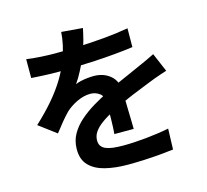

<svg xmlns="http://www.w3.org/2000/svg" viewBox="-120 -952 1241 1150"><g transform="rotate(-15 500.0 -377.0)"><path d="M486.3 -802.4Q480.8 -774.5 470 -731.7Q459.1 -688.9 437.8 -634.9Q422.3 -598.1 401.7 -558.5Q381.2 -518.8 359.6 -488Q372.9 -494.3 393.1 -498.9Q413.3 -503.5 434.9 -505.7Q456.5 -507.9 473.1 -507.9Q535.7 -507.9 577.5 -471.8Q619.3 -435.6 619.3 -365.5Q619.3 -345.1 619.7 -316.3Q620.1 -287.5 621 -255.9Q621.8 -224.4 622.7 -194.1Q623.6 -163.7 623.6 -139.9H503.8Q505.6 -157.3 506.5 -180.6Q507.4 -203.9 507.9 -230Q508.4 -256.1 508.7 -280.5Q508.9 -304.9 508.9 -325.3Q508.7 -373.1 483.4 -391.7Q458.2 -410.3 426.8 -410.3Q385.3 -410.3 342.4 -389.6Q299.6 -369 270.5 -341.1Q248.8 -318.9 226.5 -291.8Q204.2 -264.6 178.4 -231.1L71.2 -311.4Q135.6 -371.1 183.3 -427Q231 -482.9 264.2 -537.9Q297.3 -593 318.1 -648Q333 -688.4 342.7 -731.6Q352.4 -774.7 354.4 -813.2ZM109.6 -709.8Q148.5 -704 198.1 -701.2Q247.6 -698.3 285.7 -698.3Q351.5 -698.3 430.2 -701.4Q508.8 -704.5 589.9 -711.6Q670.9 -718.7 743.6 -731.5L742.8 -615.2Q690 -607.8 628.5 -602.2Q566.9 -596.6 503.4 -593.1Q440 -589.6 382.1 -588.1Q324.3 -586.6 279 -586.6Q258.5 -586.6 229.3 -587.1Q200.1 -587.6 168.8 -589.5Q137.6 -591.4 109.6 -593.1ZM901.8 -425.8Q886.3 -421.2 864.7 -413.8Q843.1 -406.4 821.5 -398.5Q800 -390.6 782.9 -383.5Q734.5 -364.6 669 -337.6Q603.6 -310.7 533.5 -274.6Q488 -251.2 457.1 -228.3Q426.1 -205.4 409.9 -181.6Q393.7 -157.8 393.7 -129.8Q393.7 -109 402.8 -95.6Q411.8 -82.2 429.9 -74.3Q448.1 -66.4 475.3 -63Q502.4 -59.6 538.8 -59.6Q602.7 -59.6 680 -67.4Q757.4 -75.1 823.4 -88.2L819.3 40.5Q786.6 44.7 737.8 49.1Q688.9 53.5 636.3 55.9Q583.6 58.3 535.8 58.3Q457.7 58.3 396 43.1Q334.2 27.9 298.4 -8.6Q262.6 -45.1 262.6 -109.1Q262.6 -161.4 286.4 -203.4Q310.3 -245.3 349.2 -279.2Q388.1 -313 434.4 -340.8Q480.8 -368.5 525.6 -390.7Q572.2 -415.1 609.3 -432Q646.4 -448.8 678.7 -462.6Q711 -476.4 740.7 -490.3Q770 -503 797.2 -515.5Q824.4 -528 852.2 -542Z"/></g></svg>

Font: Noto Sans KR Thin
Style: Regular
Weight: 100
Designer: Ryoko NISHIZUKA 西塚涼子 (kana, bopomofo & ideographs); Paul D. Hunt (Latin, Greek & Cyrillic); Sandoll Communications 산돌커뮤니
Foundry: Adobe
Version: Version 2.004-H2;hotconv 1.0.118;makeotfexe 2.5.65603